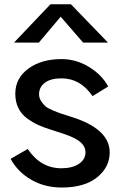

<svg xmlns="http://www.w3.org/2000/svg" viewBox="-20 -838 551 876"><path d="M28.3 -113.3 106.4 -158.2Q166 -70.3 259.8 -70.3Q309.6 -70.3 339.8 -90.3Q370.1 -110.4 370.1 -143.6Q370.1 -186.5 305.7 -213.9Q285.2 -223.6 212.9 -246.1Q178.7 -256.8 153.8 -268.1Q128.9 -279.3 103 -298.3Q77.1 -317.4 63.5 -345.7Q49.8 -374 49.8 -410.2Q49.8 -481.4 109.4 -524.9Q168.9 -568.4 260.7 -568.4Q328.1 -568.4 386.7 -532.2Q445.3 -496.1 473.6 -443.4L402.3 -399.4Q346.7 -480.5 260.7 -480.5Q210.9 -480.5 184.6 -460.4Q158.2 -440.4 158.2 -408.2Q158.2 -390.6 168 -376Q177.7 -361.3 188 -352.5Q198.2 -343.8 223.1 -333.5Q248 -323.2 260.3 -319.3Q272.5 -315.4 302.7 -305.7Q480.5 -251 480.5 -142.6Q480.5 -75.2 422.9 -28.8Q365.2 17.6 261.7 17.6Q184.6 17.6 123 -17.6Q61.5 -52.7 28.3 -113.3ZM43.9 -643.6 210 -818.4H303.7L472.7 -643.6H359.4L256.8 -761.7L157.2 -643.6Z"/></svg>

Font: Gothic A1 SemiBold
Style: Regular
Weight: 600
Version: Version 2.50